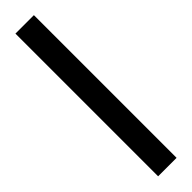

<svg xmlns="http://www.w3.org/2000/svg" viewBox="9 -852 353 353"><g transform="rotate(45 185.5 -676.0)"><path d="M0 -652V-700H371V-652Z"/></g></svg>

Font: Archivo Expanded ExtraLight
Style: Regular
Weight: 250
Width: 7
Designer: Hector Gatti
Foundry: Omnibus-Type
Version: Version 2.001